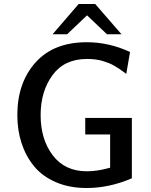

<svg xmlns="http://www.w3.org/2000/svg" viewBox="-20 -925 756 964"><path d="M244 -753 375 -905H458L590 -753H517L417 -848L317 -753ZM67 -347Q67 -509 158 -611Q249 -713 416 -713Q527 -713 633 -664L614 -554Q611 -556 597.5 -566Q584 -576 577 -580.5Q570 -585 555 -594Q540 -603 527 -608Q514 -613 496.5 -618.5Q479 -624 459 -626.5Q439 -629 417 -629Q303 -629 243.5 -547.5Q184 -466 184 -347Q184 -225 245 -145Q306 -65 416 -65Q442 -65 468.5 -69Q495 -73 513 -78Q531 -83 533 -83V-250H408V-333H642V-30Q529 19 415 19Q328 19 260 -10.5Q192 -40 150.5 -91Q109 -142 88 -207Q67 -272 67 -347Z"/></svg>

Font: Coval
Style: Medium
Weight: 500
Foundry: Context Ltd
Version: Version 001.000